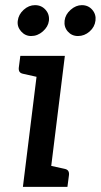

<svg xmlns="http://www.w3.org/2000/svg" viewBox="-20 -726 391 746"><path d="M69 0 132 -509H232L169 0ZM141 0 163 -85 231 -70Q241 -68 245 -62Q249 -56 248 -46L242 0ZM160 -509 138 -424 71 -439Q60 -441 56 -447Q52 -453 53 -463L59 -509ZM170 -645Q167 -622 146.5 -604Q126 -586 101 -586Q78 -586 62 -604Q46 -622 49 -645Q52 -670 72 -688Q92 -706 116 -706Q141 -706 157 -688Q173 -670 170 -645ZM351 -646Q348 -621 328 -603.5Q308 -586 283 -586Q259 -586 243.5 -603.5Q228 -621 231 -646Q234 -670 254.5 -688Q275 -706 298 -706Q323 -706 338.5 -688Q354 -670 351 -646Z"/></svg>

Font: Aleo Medium
Style: Italic
Weight: 500
Italic angle: -7°
Designer: Alessio Laiso
Foundry: Alessio Laiso
Version: Version 2.001;gftools[0.9.29]